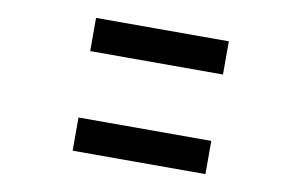

<svg xmlns="http://www.w3.org/2000/svg" viewBox="-59 -731 1118 712"><g transform="rotate(10 500.0 -375.0)"><path d="M250 -125V-250H750V-125ZM250 -500V-625H750V-500Z"/></g></svg>

Font: Xanmono
Style: Regular
Weight: 400
Designer: GGBotNet
Foundry: GGBotNet
Version: 1.00